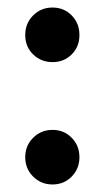

<svg xmlns="http://www.w3.org/2000/svg" viewBox="-20 -474 278 510"><path d="M191 -381Q191 -350 170.5 -329.5Q150 -309 119.5 -309Q89 -309 68 -329.5Q47 -350 47 -381Q47 -412 68 -433Q89 -454 119.5 -454Q150 -454 170.5 -433Q191 -412 191 -381ZM191 -56.5Q191 -26 170.5 -5Q150 16 119.5 16Q89 16 68 -5Q47 -26 47 -56.5Q47 -87 68 -108Q89 -129 119.5 -129Q150 -129 170.5 -108Q191 -87 191 -56.5Z"/></svg>

Font: Karma SemiBold
Style: Regular
Weight: 600
Designer: Joana Correia
Foundry: Indian Type Foundry
Version: Version 1.202;PS 1.0;hotconv 1.0.78;makeotf.lib2.5.61930; tt